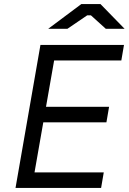

<svg xmlns="http://www.w3.org/2000/svg" viewBox="-20 -920 630 940"><path d="M178 -700H587L574 -624H245L149 -76H488L475 0H56ZM169 -397H514L501 -321H156ZM378 -900H472L590 -779H498L425 -845H407L310 -779H216Z"/></svg>

Font: Fixel Italic Variable Display Thin
Style: Italic
Weight: 100
Italic angle: -10°
Designer: AlfaBravo + MacPaw
Foundry: Kyrylo Tkachov, Marchela Mozhyna, Serhii Makarenko, Maria Weinstein, Zakhar Kryvoshyya
Version: Version 1.210;Glyphs 3.2 (3217)